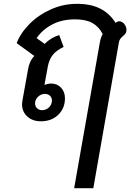

<svg xmlns="http://www.w3.org/2000/svg" viewBox="-20 -623 688 1002"><path d="M501 -401Q506 -430 516 -445Q497 -483 463 -502.5Q429 -522 371 -522Q304 -522 253 -495.5Q202 -469 171 -424L213 -394Q246 -427 289 -440L312 -378Q275 -361 255.5 -336.5Q236 -312 229 -273L212 -180Q231 -187 247 -187Q278 -187 298.5 -165.5Q319 -144 319 -110Q319 -58 284 -24Q249 10 193 10Q150 10 122.5 -15Q95 -40 95 -79Q95 -84 97 -98L126 -259Q133 -304 159 -331L67 -398Q88 -452 135 -499Q182 -546 246.5 -574.5Q311 -603 381 -603Q455 -603 504 -577.5Q553 -552 583 -504Q593 -512 602 -512Q615 -512 627 -500Q640 -484 640 -468Q640 -456 635.5 -449Q631 -442 622 -435Q612 -426 607 -419Q602 -412 600 -399L467 359H367ZM251 -99Q251 -114 240.5 -123.5Q230 -133 214 -133Q194 -133 178.5 -118Q163 -103 163 -83Q163 -68 173.5 -58Q184 -48 199 -48Q221 -48 236 -63Q251 -78 251 -99Z"/></svg>

Font: Niramit Medium
Style: Italic
Weight: 500
Italic angle: -10°
Designer: Katatrad Aksorn Co.,Ltd.
Foundry: Cadson Demak Co.,Ltd.
Version: Version 1.000; ttfautohint (v1.6)